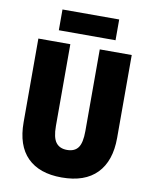

<svg xmlns="http://www.w3.org/2000/svg" viewBox="-97 -965 832 1047"><g transform="rotate(10 319.5 -441.5)"><path d="M578 -255Q578 -127 511.5 -58.5Q445 10 317 10Q193 10 127 -56Q61 -122 61 -251V-714H238V-261Q238 -197 258.5 -170Q279 -143 320 -143Q362 -143 381.5 -170Q401 -197 401 -262V-714H578ZM477 -893V-778H163V-893Z"/></g></svg>

Font: Noto Sans Kannada Condensed Black
Style: Regular
Weight: 900
Width: 3
Designer: Jelle Bosma - Monotype Design Team
Foundry: Monotype Imaging Inc.
Version: Version 2.005; ttfautohint (v1.8.4.7-5d5b)